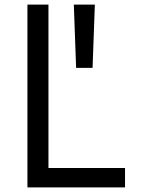

<svg xmlns="http://www.w3.org/2000/svg" viewBox="-20 -820 640 840"><path d="M100 0V-800H192V-85H527V0ZM313 -523 303 -800H395L385 -523Z"/></svg>

Font: Victor Mono SemiBold
Style: Regular
Weight: 600
Monospace: yes
Designer: Rune Bjørnerås
Version: Version 1.561;gftools[0.9.30]